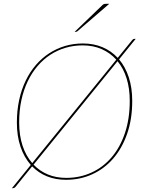

<svg xmlns="http://www.w3.org/2000/svg" viewBox="-20 -936 768 1007"><path d="M42.5 0ZM673.5 -407Q673.5 -311.5 647 -235Q620.5 -158.5 574 -104.8Q527.5 -51 464 -22Q400.5 7 326.5 7Q271.5 7 226.8 -11Q182 -29 148.5 -63.5L60.5 45Q54.5 51 48.5 51H42.5L141.5 -71Q106.5 -110.5 87.5 -166.5Q68.5 -222.5 68.5 -293Q68.5 -356 80.5 -411.5Q92.5 -467 114.8 -513Q137 -559 168.2 -595.2Q199.5 -631.5 238 -656.5Q276.5 -681.5 321 -694.8Q365.5 -708 414.5 -708Q471.5 -708 517.5 -688.5Q563.5 -669 597.5 -632.5L673.5 -726Q676.5 -729 678.5 -730.5Q680.5 -732 684.5 -732H691.5L604.5 -624.5Q637.5 -585.5 655.5 -530.5Q673.5 -475.5 673.5 -407ZM80.5 -294Q80.5 -226 98.2 -172.2Q116 -118.5 149 -80.5L590 -623Q557.5 -659 513 -678.5Q468.5 -698 413.5 -698Q367 -698 324.2 -685.5Q281.5 -673 244.5 -649Q207.5 -625 177.2 -589.8Q147 -554.5 125.5 -509.8Q104 -465 92.2 -410.8Q80.5 -356.5 80.5 -294ZM660.5 -407Q660.5 -472.5 644 -525Q627.5 -577.5 596.5 -615L156 -72.5Q188.5 -38.5 231.5 -20.8Q274.5 -3 327.5 -3Q398.5 -3 459.5 -30.8Q520.5 -58.5 565.2 -110.8Q610 -163 635.2 -238Q660.5 -313 660.5 -407ZM553 -916 386 -772Q382.5 -769 377 -769H371.5L517 -909Q521 -913 525 -914.5Q529 -916 536.5 -916Z"/></svg>

Font: Lato Hairline
Style: Italic
Weight: 100
Italic angle: -7°
Designer: Lukasz Dziedzic
Foundry: tyPoland Lukasz Dziedzic
Version: Version 2.007; 2014-02-27